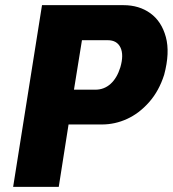

<svg xmlns="http://www.w3.org/2000/svg" viewBox="-20 -725 670 745"><path d="M31 0 143 -705H459Q520 -705 563.5 -673.5Q607 -642 623.5 -581.5Q640 -521 617 -435Q597 -372 558.5 -328.5Q520 -285 473 -263.5Q426 -242 375 -242H246L208 0ZM267 -377H350Q384 -377 409 -399.5Q434 -422 447 -464Q461 -512 447.5 -540.5Q434 -569 398 -569H298Z"/></svg>

Font: Nunito Sans 7pt Condensed Black
Style: Italic
Weight: 900
Width: 3
Italic angle: -9°
Designer: Vernon Adams
Foundry: Vernon Adams
Version: Version 3.101;gftools[0.9.27]